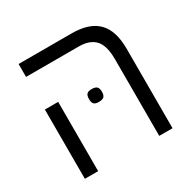

<svg xmlns="http://www.w3.org/2000/svg" viewBox="-139 -746 879 882"><g transform="rotate(-30 300.0 -304.5)"><path d="M347 -540.5H67.5V-609H349Q442 -609 487.2 -563.5Q532.5 -518 532.5 -421V0H462V-407Q462 -479 433.5 -509.8Q405 -540.5 347 -540.5ZM67.5 -367.5H138V0H67.5ZM267 -307.5Q267 -326 274.5 -333.8Q282 -341.5 300.5 -341.5Q319.5 -341.5 327.5 -333.8Q335.5 -326 335.5 -307.5Q335.5 -289 327.5 -281.2Q319.5 -273.5 300.5 -273.5Q282 -273.5 274.5 -281.2Q267 -289 267 -307.5Z"/></g></svg>

Font: JuliaMono Light
Style: Regular
Weight: 300
Monospace: yes
Designer: cormullion
Foundry: corm
Version: Version 0.054; ttfautohint (v1.8.4)